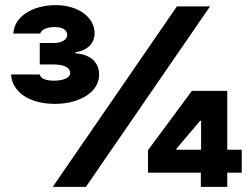

<svg xmlns="http://www.w3.org/2000/svg" viewBox="-20 -732 986 752"><path d="M186.5 0H316.4L802.7 -707H672.9ZM559.6 -55.7H766.6V0H870.1V-55.7H926.8V-145.5H870.1V-376H731.4L559.6 -143.6ZM195.3 -325.2C293 -325.2 368.2 -372.1 368.2 -439.5C368.2 -487.3 335.9 -518.6 275.4 -523.4V-527.3C320.3 -533.2 350.6 -561.5 350.6 -602.5C350.6 -661.1 290 -711.9 198.2 -711.9C107.4 -711.9 35.2 -667 32.2 -600.6H137.7C140.6 -616.2 166 -626 194.3 -626C225.6 -626 243.2 -614.3 243.2 -595.7C243.2 -576.2 221.7 -563.5 189.5 -563.5H135.7V-479.5H189.5C233.4 -479.5 254.9 -465.8 254.9 -446.3C254.9 -426.8 226.6 -416 191.4 -416C161.1 -416 138.7 -423.8 135.7 -440.4H23.4C26.4 -375 90.8 -325.2 195.3 -325.2ZM670.9 -145.5V-149.4L763.7 -258.8H767.6V-145.5Z"/></svg>

Font: Pretendard Black
Style: Regular
Weight: 900
Designer: Base glyphs from Inter by Rasmus Andersson; Hangeul glyphs from Noto Sans CJK(Source Han Sans) by Jang Soo-young and Kan
Foundry: Kil Hyung-jin
Version: Version 1.309;Glyphs 3.2 (3225)